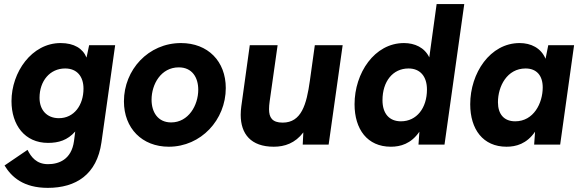

<svg xmlns="http://www.w3.org/2000/svg" viewBox="-20 -717 2890 952"><path d="M217 214.5C356.5 214.5 460.5 148.5 483 -11L551 -493H422L409 -431.5C391 -476 348 -503.5 280.5 -503.5C137 -503.5 37 -358.5 37 -215.5C37 -97 103 -8.5 218 -8.5C270.5 -8.5 314.5 -21.5 353 -65L347 -18C334.5 75.5 270 97 218 97C160.5 97 134 61 116.5 26L2.5 103.5C37 160.5 96 214.5 217 214.5ZM176 -232C176 -315.5 227.5 -377.5 303 -377.5C362 -377.5 394 -337.5 394 -277.5C394 -196 347.5 -131 272 -131C212 -131 176 -172 176 -232Z M817 10.5C976.5 10.5 1099.5 -122.5 1099.5 -280.5C1099.5 -413 1011 -503.5 877.5 -503.5C715.5 -503.5 594.5 -371 594.5 -214.5C594.5 -81 684.5 10.5 817 10.5ZM731.5 -222.5C731.5 -299 778 -383 866.5 -383C932.5 -383 963 -333 963 -272C963 -195 914.5 -110 828.5 -110C762.5 -110 731.5 -161.5 731.5 -222.5Z M1337.5 10.5C1391.5 10.5 1443.5 -7 1484 -60.5L1481 0H1609.5L1679 -493H1541L1516.5 -317C1500 -198.5 1474.5 -109 1381.5 -109C1329 -109 1314 -135 1314 -175.5C1314 -187 1315 -200 1317 -214L1356.5 -493H1218.5L1176.5 -190C1174.5 -175 1173.5 -161 1173.5 -147.5C1173.5 -53 1224 10.5 1337.5 10.5Z M1918 10.5C1965 10.5 2018 -3.5 2059.5 -64L2055 0H2184L2282 -697H2145L2108.5 -432.5C2085 -481.5 2036.5 -503.5 1983 -503.5C1836.5 -503.5 1738 -354.5 1738 -200C1738 -76 1801.5 10.5 1918 10.5ZM1876.5 -220C1876.5 -313 1927.5 -377.5 2005.5 -377.5C2063 -377.5 2097 -338.5 2097 -273C2097 -181.5 2046 -115.5 1968 -115.5C1910 -115.5 1876.5 -154 1876.5 -220Z M2491.5 10.5C2538.5 10.5 2591.5 -3.5 2633 -64L2628.5 0H2757.5L2826.5 -493H2698.5L2685 -425.5C2662.5 -479.5 2612 -503.5 2556.5 -503.5C2410 -503.5 2311.5 -354.5 2311.5 -200C2311.5 -76 2375 10.5 2491.5 10.5ZM2449 -210C2449 -289.5 2494.5 -377.5 2586 -377.5C2640.5 -377.5 2671 -342.5 2671 -283.5C2671 -205.5 2626 -115.5 2534.5 -115.5C2479.5 -115.5 2449 -150.5 2449 -210Z"/></svg>

Font: HK Grotesk ExtraBold
Style: Italic
Weight: 800
Italic angle: -16°
Designer: Alfredo Marco Pradil
Foundry: Hanken Design Co.
Version: Version 3.001;FEAKit 1.0